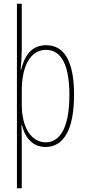

<svg xmlns="http://www.w3.org/2000/svg" viewBox="-20 -780 463 1032"><path d="M378 -270C378 -450 326 -537 228 -537C143 -537 110 -472 93 -404H91C95 -444 97 -488 97 -520V-760H71V232H97V-37C97 -69 96 -95 95 -107H98C111 -53 146 10 225 10C317 10 378 -75 378 -270ZM353 -270C353 -79 294 -15 226 -15C152 -15 97 -88 97 -219V-292C97 -428 145 -512 227 -512C313 -512 353 -424 353 -270Z"/></svg>

Font: Noto Sans Devanagari ExtraCondensed Thin
Style: Regular
Weight: 100
Width: 2
Designer: Jelle Bosma - Monotype Design Team
Foundry: Monotype Imaging Inc.
Version: Version 2.004